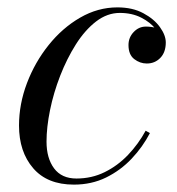

<svg xmlns="http://www.w3.org/2000/svg" viewBox="-20 -490 480 520"><path d="M180 10Q108 10 69.8 -34.5Q31.5 -79 31.5 -150Q31.5 -208 53 -264.8Q74.5 -321.5 111.8 -368Q149 -414.5 197 -442.2Q245 -470 298 -470Q339 -470 368.2 -454.2Q397.5 -438.5 413.2 -416.5Q429 -394.5 429 -375Q429 -348.5 414.2 -333.2Q399.5 -318 377.5 -318Q359 -318 343.5 -330Q328 -342 328 -368Q328 -388.5 342 -403.2Q356 -418 375 -418Q389.5 -418 401.5 -414.5Q413.5 -411 420.8 -401.8Q428 -392.5 428 -375H416.5Q416.5 -392 402 -410.8Q387.5 -429.5 362.5 -442.2Q337.5 -455 304.5 -455Q270.5 -455 240.2 -431.8Q210 -408.5 185.5 -369.8Q161 -331 143 -284.8Q125 -238.5 115.5 -191.8Q106 -145 106 -106.5Q106 -61.5 126.5 -34Q147 -6.5 187 -6.5Q228.5 -6.5 263.5 -23.8Q298.5 -41 326.5 -70.2Q354.5 -99.5 374.5 -136L386 -129.5Q366.5 -92 336.5 -60.2Q306.5 -28.5 267.2 -9.2Q228 10 180 10Z"/></svg>

Font: Bodoni Moda 18pt
Style: Italic
Weight: 400
Italic angle: -13°
Designer: Owen Earl
Foundry: indestructible type
Version: Version 2.005